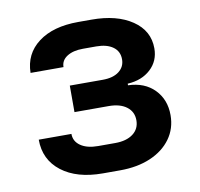

<svg xmlns="http://www.w3.org/2000/svg" viewBox="-68 -628 735 706"><g transform="rotate(-10 300.0 -275.0)"><path d="M261 7Q164 7 107 -37Q50 -81 50 -156H172Q172 -128 196 -111.5Q220 -95 261 -95H325Q367 -95 391.5 -113.5Q416 -132 416 -164Q416 -196 391.5 -214.5Q367 -233 325 -233H197V-332H320Q359 -332 381 -349Q403 -366 403 -394Q403 -424 380 -440.5Q357 -457 318 -457H268Q231 -457 208.5 -442.5Q186 -428 186 -403H63Q64 -474 119 -515.5Q174 -557 268 -557H318Q412 -557 469.5 -518Q527 -479 527 -413Q527 -366 494 -335.5Q461 -305 408 -302V-296Q470 -294 506.5 -256.5Q543 -219 543 -161Q543 -111 515.5 -73Q488 -35 439 -14Q390 7 325 7Z"/></g></svg>

Font: Pitagon Sans Mono
Style: Bold
Weight: 700
Monospace: yes
Designer: Travis Tran
Foundry: Pitagon
Version: Version 1.001; ttfautohint (v1.8.4.7-5d5b);gftools[0.9.26]